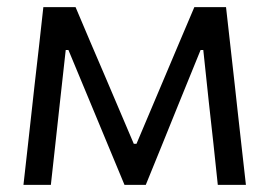

<svg xmlns="http://www.w3.org/2000/svg" viewBox="-20 -516 752 536"><path d="M45.5 0Q51.5 -54.5 57.5 -107Q63 -159 69 -210.5L76.5 -278.5Q82.5 -333 89 -387.5Q95 -442 101 -496H191Q211.5 -447.5 232.2 -398.8Q253 -350 273.5 -302.5L353.5 -114.5H361L440.5 -302.5Q461 -351 481.5 -399.5Q502 -448 522.5 -496H611Q617 -443 623.2 -387.5Q629.5 -332 635.5 -278L643 -209.5Q648.5 -159.5 654.5 -106.5Q660.5 -53.5 666.5 0H588Q582 -57 575.8 -115.2Q569.5 -173.5 563 -230.5L547.5 -376.5H540L476.5 -220.5Q454 -165.5 432 -110.5Q409.5 -55.5 387 0H327.5Q281.5 -110.5 236.5 -219L171 -376.5H163.5L147.5 -232Q141 -174 134.8 -116Q128.5 -58 122 0Z"/></svg>

Font: Heraclito
Style: Regular
Weight: 400
Designer: Kostas Bartsokas (font) & Cristiano Sobral (main changes)
Foundry: Kostas Bartsokas (font) & Cristiano Sobral (main changes)
Version: Version 1.00;July 8, 2020;FontCreator 13.0.0.2655 64-bit